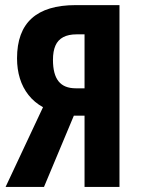

<svg xmlns="http://www.w3.org/2000/svg" viewBox="-20 -734 553 754"><path d="M270 -279.8 152.8 0H2L148.9 -313Q114.7 -332 92 -360.8Q69.3 -389.6 58.1 -426Q46.9 -462.4 46.9 -504.9Q46.9 -609.9 104.5 -661.9Q162.1 -713.9 276.9 -713.9H449.2V0H312V-279.8ZM312 -599.1H280.8Q249 -599.1 228.3 -588.1Q207.5 -577.1 197.8 -555.2Q188 -533.2 188 -499Q188 -441.9 210 -414.6Q231.9 -387.2 277.8 -387.2H312Z"/></svg>

Font: Open Sans Condensed
Style: Regular
Weight: 400
Width: 3
Designer: Monotype Design Team
Foundry: Monotype Imaging Inc.
Version: Version 3.000